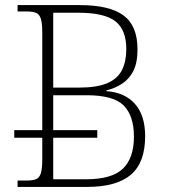

<svg xmlns="http://www.w3.org/2000/svg" viewBox="-20 -734 669 754"><path d="M49 0V-25H84Q109 -25 122 -30.5Q135 -36 140.5 -54Q146 -72 146 -109V-193H36V-223H146V-606Q146 -642 140.5 -660Q135 -678 121.5 -683.5Q108 -689 84 -689H49V-714H293Q410 -714 465 -673.5Q520 -633 520 -540Q520 -487 503.5 -455Q487 -423 459 -405Q431 -387 398 -379V-376Q470 -371 510 -326Q550 -281 550 -199Q550 -95 493.5 -47.5Q437 0 323 0ZM290 -390Q361 -390 401.5 -407.5Q442 -425 459 -459Q476 -493 476 -541Q476 -617 433 -650.5Q390 -684 288 -684H189V-390ZM318 -30Q420 -30 463 -72Q506 -114 506 -197Q506 -279 466 -319.5Q426 -360 320 -360H189V-223H362V-193H189V-30Z"/></svg>

Font: Noto Serif ExtraLight
Style: Regular
Weight: 200
Designer: Monotype Design Team
Foundry: Monotype Imaging Inc.
Version: Version 2.015; ttfautohint (v1.8.4.7-5d5b)